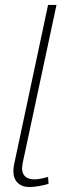

<svg xmlns="http://www.w3.org/2000/svg" viewBox="-20 -750 276 775"><path d="M99 5Q69 5 51.5 -12Q34 -29 34 -59Q34 -64 34.5 -70Q35 -76 36 -82L174 -730H208L71 -89Q71 -84 70 -80Q69 -76 69 -72Q69 -26 120 -26Q130 -26 145.5 -29Q161 -32 174 -36L176 -8Q161 -3 138 1Q115 5 99 5Z"/></svg>

Font: Raleway ExtraLight
Style: Italic
Weight: 200
Italic angle: -12°
Designer: Matt McInerney, Pablo Impallari, Rodrigo Fuenzalida
Foundry: Matt McInerney, Pablo Impallari, Rodrigo Fuenzalida
Version: Version 4.026